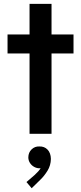

<svg xmlns="http://www.w3.org/2000/svg" viewBox="-20 -701 425 1006"><path d="M134.8 -420.9H19.5V-520.5H134.8V-680.7H250V-520.5H365.2V-420.9H250V0H134.8ZM118.7 252.9 161.6 215.8Q183.6 195.8 192.9 180.2Q190.9 180.7 186 180.7Q172.4 180.7 158.9 173.3Q145.5 166 137 152.8Q128.4 139.6 128.4 123Q128.9 97.7 145.8 81.5Q162.6 65.4 186 66.4Q212.4 65.4 229.2 83Q246.1 100.6 246.6 131.8Q246.1 165.5 229 193.4Q211.9 221.2 190.9 241.2L146 285.2Z"/></svg>

Font: Reddit Sans Chocolate SemiBold
Style: Regular
Weight: 600
Designer: Stephen Hutchings
Foundry: Reddit
Version: Version 1.011